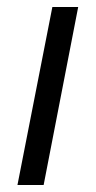

<svg xmlns="http://www.w3.org/2000/svg" viewBox="-20 -530 274 550"><path d="M105 0 204 -510H130L30 0Z"/></svg>

Font: Venice Serif Bold
Style: Regular
Weight: 700
Designer: Bruno Pierini
Foundry: Unio | Creative Solutions
Version: Version 1.000;PS 001.000;hotconv 1.0.70;makeotf.lib2.5.58329